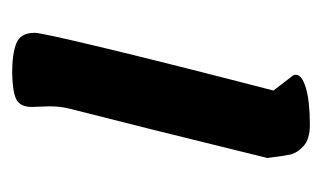

<svg xmlns="http://www.w3.org/2000/svg" viewBox="-127 -400 530 316"><g transform="rotate(90 138.0 -242.0)"><path d="M159 -92Q155 -77 155 -58L156 -29Q156 -12 145.5 -5Q135 2 101 3Q68 3 51 -4Q34 -11 34 -34Q34 -45 59.5 -151Q85 -257 129 -427L106 -457Q103 -460 103 -464Q103 -474 125 -480.5Q147 -487 186 -487Q209 -487 220.5 -476.5Q232 -466 234.5 -454Q237 -442 240 -417Q187 -201 159 -92Z"/></g></svg>

Font: Sriracha
Style: Regular
Weight: 400
Designer: Suppakit Chalermlarp
Version: Version 1.002g